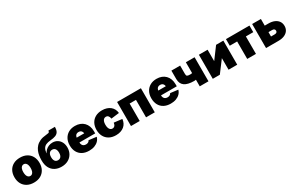

<svg xmlns="http://www.w3.org/2000/svg" viewBox="196 -2227 5695 3738"><g transform="rotate(-30 3043.0 -358.5)"><path d="M311.5 10.3Q223.6 10.3 160.2 -24.9Q96.7 -60.1 62.7 -122.8Q28.8 -185.5 28.8 -269Q28.8 -353 62.7 -415.8Q96.7 -478.5 160.2 -513.4Q223.6 -548.3 311.5 -548.3Q399.4 -548.3 462.4 -513.4Q525.4 -478.5 559.3 -415.8Q593.3 -353 593.3 -269Q593.3 -185.5 559.3 -122.8Q525.4 -60.1 462.4 -24.9Q399.4 10.3 311.5 10.3ZM311.5 -137.2Q336.4 -137.2 355 -152.8Q373.5 -168.5 383.5 -198.2Q393.6 -228 393.6 -270Q393.6 -312.5 383.5 -341.6Q373.5 -370.6 355 -385.7Q336.4 -400.9 311.5 -400.9Q286.1 -400.9 267.3 -385.7Q248.5 -370.6 238.5 -341.6Q228.5 -312.5 228.5 -270Q228.5 -228 238.5 -198.2Q248.5 -168.5 267.3 -152.8Q286.1 -137.2 311.5 -137.2Z M931.6 11.7Q848.6 11.7 785.2 -22.2Q721.7 -56.2 686.3 -122.6Q650.9 -189 650.9 -286.1V-300.8Q650.9 -346.7 658.7 -396.2Q666.5 -445.8 686.3 -492.9Q706.1 -540 742.2 -579.3Q778.3 -618.7 835.2 -644.5Q892.1 -670.4 974.1 -676.8Q1011.7 -679.7 1029.1 -685.1Q1046.4 -690.4 1051 -700.4Q1055.7 -710.4 1056.2 -727.5H1202.6Q1202.1 -660.2 1180.7 -621.8Q1159.2 -583.5 1113.3 -565.9Q1067.4 -548.3 994.1 -542.5Q933.1 -537.1 893.3 -519.3Q853.5 -501.5 832 -464.6Q810.5 -427.7 803.7 -364.7H807.6Q821.8 -396 850.3 -423.8Q878.9 -451.7 918.9 -469Q959 -486.3 1006.8 -486.3Q1066.4 -486.3 1112.8 -458.5Q1159.2 -430.7 1186.3 -379.4Q1213.4 -328.1 1213.4 -257.8Q1213.4 -178.7 1178 -117.9Q1142.6 -57.1 1079.3 -22.7Q1016.1 11.7 931.6 11.7ZM932.1 -132.8Q960 -132.8 980.2 -146Q1000.5 -159.2 1011.5 -185.5Q1022.5 -211.9 1022.5 -251Q1022.5 -290 1011.5 -316.4Q1000.5 -342.8 980.2 -356Q960 -369.1 932.1 -369.1Q904.3 -369.1 884.3 -356Q864.3 -342.8 853.5 -316.4Q842.8 -290 842.8 -251Q842.8 -211.9 853.5 -185.5Q864.3 -159.2 884.3 -146Q904.3 -132.8 932.1 -132.8Z M1551.8 10.3Q1465.3 10.3 1402.3 -23.4Q1339.4 -57.1 1305.4 -119.9Q1271.5 -182.6 1271.5 -269Q1271.5 -352.5 1305.7 -415.5Q1339.8 -478.5 1401.6 -513.4Q1463.4 -548.3 1546.9 -548.3Q1608.4 -548.3 1658.4 -529.1Q1708.5 -509.8 1744.1 -473.6Q1779.8 -437.5 1799.1 -386.2Q1818.4 -335 1818.4 -271V-224.6H1331.5V-332.5H1727.1L1635.3 -310.5Q1635.3 -342.8 1625.5 -365Q1615.7 -387.2 1596.7 -398.9Q1577.6 -410.6 1549.3 -410.6Q1521.5 -410.6 1502.4 -398.9Q1483.4 -387.2 1473.4 -365Q1463.4 -342.8 1463.4 -310.5V-231Q1463.4 -196.3 1474.9 -173.1Q1486.3 -149.9 1507.3 -138.7Q1528.3 -127.4 1556.2 -127.4Q1576.2 -127.4 1592.8 -132.8Q1609.4 -138.2 1621.1 -148.7Q1632.8 -159.2 1638.7 -174.3L1811.5 -152.8Q1798.3 -103.5 1763.2 -66.9Q1728 -30.3 1674.6 -10Q1621.1 10.3 1551.8 10.3Z M2155.3 10.3Q2067.4 10.3 2004.4 -24.9Q1941.4 -60.1 1907.7 -122.8Q1874 -185.5 1874 -269Q1874 -352.5 1907.7 -415.3Q1941.4 -478 2004.4 -513.2Q2067.4 -548.3 2155.3 -548.3Q2211.9 -548.3 2258.1 -533.4Q2304.2 -518.6 2338.4 -491Q2372.6 -463.4 2392.6 -424.6Q2412.6 -385.7 2417 -337.9L2235.8 -315.4Q2232.4 -336.4 2226.1 -352.3Q2219.7 -368.2 2210 -379.2Q2200.2 -390.1 2187.3 -395.8Q2174.3 -401.4 2158.2 -401.4Q2132.3 -401.4 2113.5 -386.7Q2094.7 -372.1 2084.2 -342.8Q2073.7 -313.5 2073.7 -270Q2073.7 -227.1 2084.2 -197.3Q2094.7 -167.5 2113.5 -152.3Q2132.3 -137.2 2158.2 -137.2Q2174.3 -137.2 2187.3 -143.1Q2200.2 -148.9 2210.2 -159.9Q2220.2 -170.9 2226.6 -187.5Q2232.9 -204.1 2235.8 -225.6L2417 -203.6Q2412.6 -154.8 2392.8 -115.5Q2373 -76.2 2339.1 -48.1Q2305.2 -20 2258.5 -4.9Q2211.9 10.3 2155.3 10.3Z M3028.3 -541V0H2832V-392.6H2689.5V0H2493.2V-541Z M3385.7 10.3Q3299.3 10.3 3236.3 -23.4Q3173.3 -57.1 3139.4 -119.9Q3105.5 -182.6 3105.5 -269Q3105.5 -352.5 3139.6 -415.5Q3173.8 -478.5 3235.6 -513.4Q3297.4 -548.3 3380.9 -548.3Q3442.4 -548.3 3492.4 -529.1Q3542.5 -509.8 3578.1 -473.6Q3613.8 -437.5 3633.1 -386.2Q3652.3 -335 3652.3 -271V-224.6H3165.5V-332.5H3561L3469.2 -310.5Q3469.2 -342.8 3459.5 -365Q3449.7 -387.2 3430.7 -398.9Q3411.6 -410.6 3383.3 -410.6Q3355.5 -410.6 3336.4 -398.9Q3317.4 -387.2 3307.4 -365Q3297.4 -342.8 3297.4 -310.5V-231Q3297.4 -196.3 3308.8 -173.1Q3320.3 -149.9 3341.3 -138.7Q3362.3 -127.4 3390.1 -127.4Q3410.2 -127.4 3426.8 -132.8Q3443.4 -138.2 3455.1 -148.7Q3466.8 -159.2 3472.7 -174.3L3645.5 -152.8Q3632.3 -103.5 3597.2 -66.9Q3562 -30.3 3508.5 -10Q3455.1 10.3 3385.7 10.3Z M3998 -144.5Q3854.5 -144.5 3784.2 -195.3Q3713.9 -246.1 3713.9 -350.6V-541H3910.2V-352.1Q3910.2 -315.4 3927.2 -304Q3944.3 -292.5 3998 -292.5Q4023.9 -292.5 4055.2 -298.8Q4086.4 -305.2 4127 -318.8V-170.9Q4118.2 -165.5 4094.2 -159.2Q4070.3 -152.8 4043.5 -148.7Q4016.6 -144.5 3998 -144.5ZM4039.1 0V-541H4235.4V0Z M4881.8 0H4686.5V-257.8H4684.6L4490.7 0H4332V-541H4527.8V-286.6H4529.8L4718.8 -541H4881.8Z M5106.4 0V-392.6H4940.4V-541H5468.8V-392.6H5302.7V0Z M5642.6 -391.1H5808.1Q5885.3 -391.1 5941.2 -366.9Q5997.1 -342.8 6027.3 -298.8Q6057.6 -254.9 6057.6 -193.4Q6057.6 -133.8 6027.3 -90.3Q5997.1 -46.9 5941.2 -23.4Q5885.3 0 5808.1 0H5529.3V-541H5725.6V-146.5H5806.6Q5836.9 -146.5 5852.8 -158.9Q5868.7 -171.4 5868.7 -194.3Q5868.7 -218.8 5852.8 -231.9Q5836.9 -245.1 5806.6 -245.1H5642.6Z"/></g></svg>

Font: Inter 17pt Black
Style: Regular
Weight: 900
Version: Version 4.001;git-66647c0bb